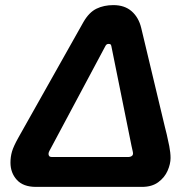

<svg xmlns="http://www.w3.org/2000/svg" viewBox="-20 -732 747 752"><path d="M121 0Q71 0 46 -27.5Q21 -55 21 -95Q21 -118 27 -138.5Q33 -159 52 -193L307 -646Q329 -684 358 -698Q387 -712 424 -712Q468 -712 495.5 -688Q523 -664 533 -623L626 -234Q628 -227 633 -206Q638 -185 643 -159.5Q648 -134 648 -113Q648 -90 636.5 -63.5Q625 -37 600 -18.5Q575 0 536 0ZM183 -117H483Q490 -117 495.5 -120.5Q501 -124 501 -131Q501 -135 499 -143Q497 -151 495 -161L416 -552Q415 -557 412.5 -558.5Q410 -560 405 -560Q401 -560 398 -558Q395 -556 393 -552L173 -140Q170 -134 170 -129Q170 -124 173 -120.5Q176 -117 183 -117Z"/></svg>

Font: MuseoModerno SemiBold
Style: Italic
Weight: 600
Italic angle: -9°
Designer: Pablo Cosgaya, Héctor Gatti, Marcela Romero, and the Authors of The MuseoModerno Project.
Foundry: Omnibus-Type Team
Version: Version 1.003